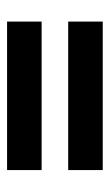

<svg xmlns="http://www.w3.org/2000/svg" viewBox="99 -642 317 556"><g transform="rotate(-90 258.0 -364.5)"><path d="M43 -403V-503H473V-403ZM43 -226V-326H473V-226Z"/></g></svg>

Font: Big Shoulders Text ExtraBold
Style: Regular
Weight: 800
Designer: Patric King
Foundry: XO Type Co
Version: Version 1.000; ttfautohint (v1.8.2)